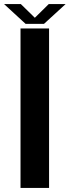

<svg xmlns="http://www.w3.org/2000/svg" viewBox="-42 -925 343 945"><path d="M59 0H199.5V-785H59ZM84 -807.5H174.5L281 -905H198L129.5 -837.5L60.5 -905H-22Z"/></svg>

Font: Anybody UltraCondensed Thin SemiBold
Style: Regular
Weight: 600
Version: Version 1.111